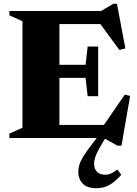

<svg xmlns="http://www.w3.org/2000/svg" viewBox="-20 -728 722 1013"><path d="M29.5 0V-23L98.5 -54V-616L29.5 -647V-670H513.5L578 -708H597L641.5 -472.5L610 -464.5L509.5 -601H293.5V-386H431.5L442.5 -482.5H498V-220.5H442.5L431.5 -317H293.5V-69H528.5L638.5 -229L666.5 -222L621 40.5H599.5L534 4L526 17Q495.5 67 486 91.8Q476.5 116.5 476.5 135.5Q476.5 163 492 178.5Q507.5 194 535 194Q551 194 566.2 187Q581.5 180 599 166.5L620 194Q585 233.5 555 249.2Q525 265 488 265Q439 265 416 240.2Q393 215.5 393 180.5Q393 161 398.8 141.2Q404.5 121.5 421.5 94.2Q438.5 67 471 25.5L490.5 0Z"/></svg>

Font: Newsreader Text ExtraBold
Style: Regular
Weight: 800
Designer: Hugues Gentile
Foundry: Production Type
Version: Version 1.001